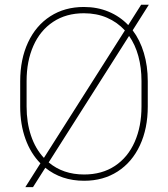

<svg xmlns="http://www.w3.org/2000/svg" viewBox="-20 -750 706 807"><path d="M537.6 -622.6Q568.4 -582 584.7 -527.3Q601.1 -472.7 601.1 -408.7V-302.2Q601.1 -210 568.1 -139.2Q535.2 -68.4 474.6 -29.3Q414.1 9.8 333.5 9.8Q237.8 9.8 170.4 -44.9L118.7 36.6H86.4L149.9 -63.5Q108.9 -105 86.9 -166.3Q64.9 -227.5 64.9 -302.2V-408.7Q64.9 -501 97.9 -571.8Q130.9 -642.6 191.4 -681.6Q252 -720.7 332.5 -720.7Q389.2 -720.7 436.5 -700.9Q483.9 -681.2 519 -644.5L573.2 -730H605.5ZM164.6 -86.4 504.9 -622.1Q473.1 -656.7 429.7 -675.5Q386.2 -694.3 332.5 -694.3Q257.8 -694.3 203.4 -658.2Q148.9 -622.1 120.4 -557.6Q91.8 -493.2 91.8 -409.7V-302.2Q91.8 -234.9 110.4 -179.7Q128.9 -124.5 164.6 -86.4ZM522.5 -599.1 184.6 -67.4Q245.1 -16.6 333.5 -16.6Q408.7 -16.6 463.1 -52.7Q517.6 -88.9 546.1 -153.6Q574.7 -218.3 574.7 -302.2V-409.7Q574.7 -465.8 561.5 -514.2Q548.3 -562.5 522.5 -599.1Z"/></svg>

Font: Heebo Thin
Style: Regular
Weight: 250
Designer: Oded Ezer
Foundry: Meir Sadan
Version: Version 2.001; ttfautohint (v1.5.14-ce02) -l 8 -r 50 -G 200 